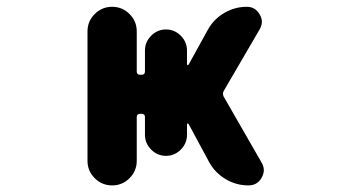

<svg xmlns="http://www.w3.org/2000/svg" viewBox="-20 -569 1040 571"><path d="M718.8 -17.6Q682.6 -17.6 651.4 -36.1Q620.1 -54.7 602.5 -85.9L541 -200.2Q540 -202.1 538.1 -201.7Q536.1 -201.2 536.1 -199.2V-168Q536.1 -142.6 517.6 -124Q499 -105.5 473.6 -105.5Q448.2 -105.5 429.7 -124Q411.1 -142.6 411.1 -168V-220.7Q411.1 -230.5 401.4 -230.5H396.5Q386.7 -230.5 386.7 -220.7V-90.8Q386.7 -60.5 365.2 -39.1Q343.8 -17.6 313.5 -17.6Q283.2 -17.6 261.7 -39.1Q240.2 -60.5 240.2 -90.8V-475.6Q240.2 -505.9 261.7 -527.3Q283.2 -548.8 313.5 -548.8Q343.8 -548.8 365.2 -527.3Q386.7 -505.9 386.7 -475.6V-356.4Q386.7 -346.7 396.5 -346.7H401.4Q411.1 -346.7 411.1 -356.4V-418.9Q411.1 -444.3 429.7 -462.9Q448.2 -481.4 473.6 -481.4Q499 -481.4 517.6 -462.9Q536.1 -444.3 536.1 -418.9V-377.9Q536.1 -376 538.1 -375.5Q540 -375 541 -377L598.6 -481.4Q616.2 -512.7 647.5 -530.8Q678.7 -548.8 713.9 -548.8Q739.3 -548.8 752 -526.4Q758.8 -515.6 758.8 -504.4Q758.8 -493.2 752 -481.4L645.5 -298.8Q640.6 -290 645.5 -281.2L757.8 -85.9Q764.6 -74.2 764.6 -63Q764.6 -51.8 757.8 -40Q745.1 -17.6 718.8 -17.6Z"/></svg>

Font: Rounded-X Mgen+ 1m bold
Style: Bold
Weight: 700
Designer: [Source Han Sans]
Ryoko NISHIZUKA  (kana & ideographs); Paul D. Hunt (Latin, Greek & Cyrillic); Wenlong ZHANG  (bopomofo
Version: Version 1.059.20150602